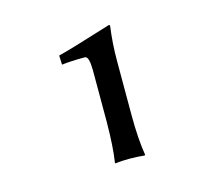

<svg xmlns="http://www.w3.org/2000/svg" viewBox="-60 -757 504 463"><g transform="rotate(-15 192.0 -525.0)"><path d="M243.2 -463.9Q243.2 -405.3 250 -363.8L249 -361.8Q230 -363.8 210.9 -363.8Q191.9 -363.8 174.8 -361.8V-363.8Q180.7 -400.9 181.2 -463.9V-594.2Q180.7 -627.4 170.9 -627.9Q135.7 -627.9 112.8 -625L111.8 -647.9Q145 -656.2 246.1 -688Q249 -688 249 -685.1Q243.2 -643.6 243.2 -599.1Z"/></g></svg>

Font: Linux Biolinum Capitals O
Style: Small Caps
Weight: 400
Designer: Philipp H. Poll
Foundry: Philipp H. Poll
Version: Version 1.0.4